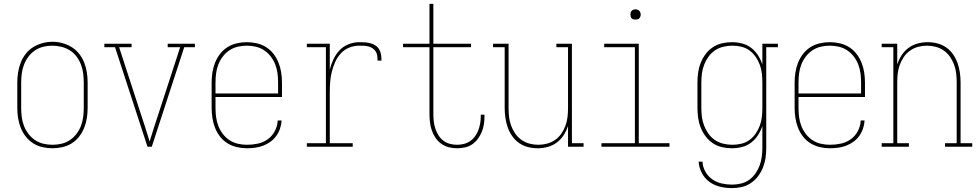

<svg xmlns="http://www.w3.org/2000/svg" viewBox="-20 -755 5040 988"><path d="M250 8Q224 8 198 2Q172 -4 150 -18Q128 -32 112 -53Q96 -74 86.5 -98Q77 -122 73 -148Q69 -174 69 -200V-330Q69 -356 73 -382Q77 -408 86.5 -432.5Q96 -457 112.5 -478Q129 -499 151 -512.5Q173 -526 198.5 -533Q224 -540 250 -540Q276 -540 301.5 -533Q327 -526 349 -512.5Q371 -499 387.5 -478Q404 -457 413.5 -432.5Q423 -408 427 -382Q431 -356 431 -330V-200Q431 -174 427 -148Q423 -122 413.5 -98Q404 -74 388 -53Q372 -32 350 -18Q328 -4 302 2Q276 8 250 8ZM250 -10Q274 -10 297 -15.5Q320 -21 339.5 -34Q359 -47 373.5 -66Q388 -85 396.5 -107Q405 -129 408 -152.5Q411 -176 411 -200V-330Q411 -354 408 -377.5Q405 -401 396.5 -423Q388 -445 373.5 -464.5Q359 -484 338.5 -496.5Q318 -509 294.5 -514.5Q271 -520 248 -520Q224 -520 201 -514Q178 -508 159 -495Q140 -482 126 -463Q112 -444 103.5 -422Q95 -400 92 -376.5Q89 -353 89 -330V-200Q89 -176 92 -152.5Q95 -129 103.5 -107Q112 -85 126.5 -66Q141 -47 160.5 -34Q180 -21 203 -15.5Q226 -10 250 -10Z M739 0 572 -512H517V-530H657V-512H593L702 -177Q715 -139 726.5 -102Q738 -65 750 -27Q762 -65 773.5 -102Q785 -139 798 -177L907 -512H843V-530H983V-512H928L761 0Z M1251 8Q1225 8 1199 2Q1173 -4 1151 -17.5Q1129 -31 1112.5 -52Q1096 -73 1086.5 -97.5Q1077 -122 1073 -148Q1069 -174 1069 -200V-330Q1069 -356 1073 -382Q1077 -408 1086.5 -432Q1096 -456 1112 -477Q1128 -498 1150 -512Q1172 -526 1198 -532Q1224 -538 1250 -538Q1276 -538 1302 -532Q1328 -526 1350 -512Q1372 -498 1388 -477Q1404 -456 1413.5 -432Q1423 -408 1427 -382Q1431 -356 1431 -330V-256H1089V-200Q1089 -176 1092 -152.5Q1095 -129 1103.5 -107Q1112 -85 1126.5 -66Q1141 -47 1160.5 -34Q1180 -21 1203.5 -15.5Q1227 -10 1251 -10Q1279 -10 1307 -16Q1335 -22 1358 -38.5Q1381 -55 1394.5 -81Q1408 -107 1409 -135H1429Q1428 -114 1421 -93.5Q1414 -73 1401.5 -55.5Q1389 -38 1371.5 -25.5Q1354 -13 1334.5 -5.5Q1315 2 1293.5 5Q1272 8 1251 8ZM1411 -274V-330Q1411 -354 1408 -377.5Q1405 -401 1396.5 -423Q1388 -445 1373.5 -464Q1359 -483 1339.5 -496Q1320 -509 1297 -514.5Q1274 -520 1250 -520Q1226 -520 1203 -514.5Q1180 -509 1160.5 -496Q1141 -483 1126.5 -464Q1112 -445 1103.5 -423Q1095 -401 1092 -377.5Q1089 -354 1089 -330V-274Z M1559 0V-18H1657V-512H1559V-530H1677V-397Q1684 -424 1696 -450Q1708 -476 1727.5 -496.5Q1747 -517 1774 -527.5Q1801 -538 1829 -538Q1843 -538 1857.5 -537Q1872 -536 1886 -532.5Q1900 -529 1912.5 -520.5Q1925 -512 1932 -499.5Q1939 -487 1941 -472.5Q1943 -458 1943 -443H1923Q1923 -455 1921.5 -467Q1920 -479 1914 -489Q1908 -499 1898 -506Q1888 -513 1876.5 -516Q1865 -519 1853 -519.5Q1841 -520 1829 -520Q1802 -520 1777 -510Q1752 -500 1734 -480.5Q1716 -461 1705 -436.5Q1694 -412 1687.5 -386Q1681 -360 1679 -333.5Q1677 -307 1677 -281V-18H1795V0Z M2332 8Q2310 8 2289 2.5Q2268 -3 2250.5 -15.5Q2233 -28 2221 -46Q2209 -64 2202 -84Q2195 -104 2192.5 -125.5Q2190 -147 2190 -169V-512H2054V-530H2190V-735H2210V-530H2404V-512H2210V-169Q2210 -150 2212 -131Q2214 -112 2220 -94Q2226 -76 2236 -59.5Q2246 -43 2261 -31.5Q2276 -20 2294.5 -15Q2313 -10 2332 -10Q2350 -10 2367.5 -14.5Q2385 -19 2400 -29.5Q2415 -40 2425.5 -55Q2436 -70 2442 -86.5Q2448 -103 2451 -121Q2454 -139 2454 -157Q2454 -159 2454 -161Q2454 -163 2454 -165H2473Q2473 -163 2473 -160.5Q2473 -158 2473 -156Q2473 -136 2470 -115.5Q2467 -95 2459 -76Q2451 -57 2439 -40.5Q2427 -24 2410 -12.5Q2393 -1 2372.5 3.5Q2352 8 2332 8Z M2746 8Q2721 8 2696 1.5Q2671 -5 2650.5 -19.5Q2630 -34 2615.5 -55Q2601 -76 2592.5 -100Q2584 -124 2580.5 -149.5Q2577 -175 2577 -200V-512H2517V-530H2597V-200Q2597 -177 2599.5 -154Q2602 -131 2610 -109Q2618 -87 2631 -68Q2644 -49 2663 -35.5Q2682 -22 2704.5 -16Q2727 -10 2750 -10Q2773 -10 2795.5 -16Q2818 -22 2837 -35.5Q2856 -49 2869 -68Q2882 -87 2890 -109Q2898 -131 2900.5 -154Q2903 -177 2903 -200V-512H2843V-530H2923V-18H2983V0H2903V-107Q2895 -82 2880.5 -59.5Q2866 -37 2845 -21.5Q2824 -6 2798.5 1Q2773 8 2746 8Z M3075 0V-18H3247V-512H3089V-530H3267V-18H3425V0ZM3250 -654Q3245 -654 3239.5 -655.5Q3234 -657 3230.5 -660.5Q3227 -664 3225.5 -669.5Q3224 -675 3224 -680Q3224 -685 3225.5 -690.5Q3227 -696 3230.5 -699.5Q3234 -703 3239.5 -705Q3245 -707 3250 -707Q3255 -707 3260.5 -705Q3266 -703 3269.5 -699.5Q3273 -696 3275 -690.5Q3277 -685 3277 -680Q3277 -675 3275 -669.5Q3273 -664 3269.5 -660.5Q3266 -657 3260.5 -655.5Q3255 -654 3250 -654Z M3747 213Q3716 213 3686 206Q3656 199 3631 181Q3606 163 3591.5 135Q3577 107 3575 77H3595Q3596 104 3609.5 128Q3623 152 3645 167.5Q3667 183 3693.5 189Q3720 195 3747 195Q3770 195 3793 189.5Q3816 184 3835 170.5Q3854 157 3867.5 137.5Q3881 118 3889 96.5Q3897 75 3900 51.5Q3903 28 3903 5V-107Q3895 -82 3880.5 -59.5Q3866 -37 3845 -21Q3824 -5 3798 1.5Q3772 8 3746 8Q3720 8 3694.5 2Q3669 -4 3647.5 -18.5Q3626 -33 3610.5 -54Q3595 -75 3585.5 -99Q3576 -123 3572.5 -148.5Q3569 -174 3569 -200V-330Q3569 -356 3572.5 -381.5Q3576 -407 3585.5 -431Q3595 -455 3610.5 -476Q3626 -497 3647.5 -511.5Q3669 -526 3694.5 -532Q3720 -538 3746 -538Q3772 -538 3798 -531.5Q3824 -525 3845 -509Q3866 -493 3880.5 -470.5Q3895 -448 3903 -423V-530H3983V-512H3923V5Q3923 31 3919.5 56.5Q3916 82 3906.5 106Q3897 130 3881.5 151Q3866 172 3844.5 186.5Q3823 201 3798 207Q3773 213 3747 213ZM3749 -10Q3772 -10 3795 -15.5Q3818 -21 3836.5 -34.5Q3855 -48 3868.5 -67.5Q3882 -87 3890 -109Q3898 -131 3900.5 -154Q3903 -177 3903 -200V-330Q3903 -353 3900.5 -376Q3898 -399 3890 -421Q3882 -443 3868.5 -462.5Q3855 -482 3836.5 -495.5Q3818 -509 3795 -514.5Q3772 -520 3749 -520Q3726 -520 3702.5 -514.5Q3679 -509 3659.5 -496Q3640 -483 3626 -463.5Q3612 -444 3603.5 -422Q3595 -400 3592 -377Q3589 -354 3589 -330V-200Q3589 -176 3592 -153Q3595 -130 3603.5 -108Q3612 -86 3626 -66.5Q3640 -47 3659.5 -34Q3679 -21 3702.5 -15.5Q3726 -10 3749 -10Z M4251 8Q4225 8 4199 2Q4173 -4 4151 -17.5Q4129 -31 4112.5 -52Q4096 -73 4086.5 -97.5Q4077 -122 4073 -148Q4069 -174 4069 -200V-330Q4069 -356 4073 -382Q4077 -408 4086.5 -432Q4096 -456 4112 -477Q4128 -498 4150 -512Q4172 -526 4198 -532Q4224 -538 4250 -538Q4276 -538 4302 -532Q4328 -526 4350 -512Q4372 -498 4388 -477Q4404 -456 4413.5 -432Q4423 -408 4427 -382Q4431 -356 4431 -330V-256H4089V-200Q4089 -176 4092 -152.5Q4095 -129 4103.5 -107Q4112 -85 4126.5 -66Q4141 -47 4160.5 -34Q4180 -21 4203.5 -15.5Q4227 -10 4251 -10Q4279 -10 4307 -16Q4335 -22 4358 -38.5Q4381 -55 4394.5 -81Q4408 -107 4409 -135H4429Q4428 -114 4421 -93.5Q4414 -73 4401.5 -55.5Q4389 -38 4371.5 -25.5Q4354 -13 4334.5 -5.5Q4315 2 4293.5 5Q4272 8 4251 8ZM4411 -274V-330Q4411 -354 4408 -377.5Q4405 -401 4396.5 -423Q4388 -445 4373.5 -464Q4359 -483 4339.5 -496Q4320 -509 4297 -514.5Q4274 -520 4250 -520Q4226 -520 4203 -514.5Q4180 -509 4160.5 -496Q4141 -483 4126.5 -464Q4112 -445 4103.5 -423Q4095 -401 4092 -377.5Q4089 -354 4089 -330V-274Z M4517 0V-18H4577V-512H4517V-530H4597V-423Q4605 -448 4619.5 -470.5Q4634 -493 4655 -508.5Q4676 -524 4701.5 -531Q4727 -538 4754 -538Q4779 -538 4804 -531.5Q4829 -525 4849.5 -510.5Q4870 -496 4884.5 -475Q4899 -454 4907.5 -430Q4916 -406 4919.5 -380.5Q4923 -355 4923 -330V-18H4983V0H4843V-18H4903V-330Q4903 -353 4900.5 -376Q4898 -399 4890 -421Q4882 -443 4869 -462Q4856 -481 4837 -494.5Q4818 -508 4795.5 -514Q4773 -520 4750 -520Q4727 -520 4704.5 -514Q4682 -508 4663 -494.5Q4644 -481 4631 -462Q4618 -443 4610 -421Q4602 -399 4599.5 -376Q4597 -353 4597 -330V-18H4657V0Z"/></svg>

Font: Iosevka Slab Thin
Style: Regular
Weight: 100
Monospace: yes
Designer: Belleve Invis
Foundry: Belleve Invis
Version: Version 11.1.0; ttfautohint (v1.8.3)